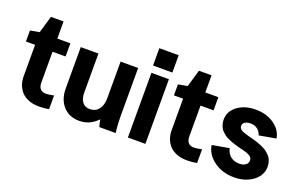

<svg xmlns="http://www.w3.org/2000/svg" viewBox="-86 -1070 2255 1440"><g transform="rotate(20 1041.5 -350.0)"><path d="M98.1 -164.1V-415H24.9V-502.9L98.1 -516.1L138.2 -652.8H238.8V-516.1H342.8V-411.1H238.8V-166Q238.8 -98.1 299.8 -98.1Q320.3 -98.1 361.8 -106.9V2Q326.7 9.8 280.8 9.8Q235.8 9.8 200.2 -4.2Q164.6 -18.1 142.6 -42Q120.6 -65.9 109.4 -96.9Q98.1 -127.9 98.1 -164.1Z M892.6 0H761.7Q752.9 -28.3 748.5 -57.1Q687 7.8 602.5 7.8Q522.9 7.8 474.4 -45.4Q425.8 -98.6 425.8 -187V-516.1H566.9V-206.1Q566.9 -156.2 587.9 -129.2Q608.9 -102.1 647 -102.1Q691.4 -102.1 717.5 -134.3Q743.7 -166.5 743.7 -225.1V-516.1H883.8V-155.8Q883.8 -54.2 892.6 0Z M989.7 0V-516.1H1129.4V0ZM982.4 -571.8V-710H1136.7V-571.8Z M1279.3 -164.1V-415H1206.1V-502.9L1279.3 -516.1L1319.3 -652.8H1419.9V-516.1H1523.9V-411.1H1419.9V-166Q1419.9 -98.1 1481 -98.1Q1501.5 -98.1 1543 -106.9V2Q1507.8 9.8 1461.9 9.8Q1417 9.8 1381.3 -4.2Q1345.7 -18.1 1323.7 -42Q1301.8 -65.9 1290.5 -96.9Q1279.3 -127.9 1279.3 -164.1Z M1820.8 -524.9Q1907.7 -524.9 1968.8 -481.7Q2029.8 -438.5 2040 -374L1905.8 -350.1Q1897.5 -379.4 1874.5 -396.7Q1851.6 -414.1 1820.8 -414.1Q1791.5 -414.1 1774.7 -402.8Q1757.8 -391.6 1757.8 -373Q1757.8 -354.5 1774.9 -342.8Q1792 -331.1 1835.9 -319.8Q1856.9 -314.5 1870.4 -310.8Q1883.8 -307.1 1903.8 -301Q1923.8 -294.9 1937 -289.3Q1950.2 -283.7 1966.8 -275.4Q1983.4 -267.1 1994.4 -258.5Q2005.4 -250 2016.8 -238.3Q2028.3 -226.6 2034.9 -213.9Q2041.5 -201.2 2045.7 -184.8Q2049.8 -168.5 2049.8 -149.9Q2049.8 -108.9 2024.7 -73Q1999.5 -37.1 1950.7 -14.2Q1901.9 8.8 1839.8 8.8Q1744.1 8.8 1677.5 -40.3Q1610.8 -89.4 1599.1 -162.1L1734.9 -186Q1742.2 -147 1770.8 -124Q1799.3 -101.1 1839.8 -101.1Q1873.5 -101.1 1891.6 -115.2Q1909.7 -129.4 1909.7 -151.9Q1909.7 -186.5 1846.7 -203.1Q1822.3 -209 1808.3 -212.6Q1794.4 -216.3 1771.7 -222.7Q1749 -229 1735.8 -234.4Q1722.7 -239.7 1704.3 -248Q1686 -256.3 1675.3 -264.6Q1664.6 -272.9 1652.3 -284.7Q1640.1 -296.4 1633.8 -309.1Q1627.4 -321.8 1623 -338.1Q1618.7 -354.5 1618.7 -373Q1618.7 -438.5 1676 -481.7Q1733.4 -524.9 1820.8 -524.9Z"/></g></svg>

Font: LT Superior
Style: Bold
Weight: 400
Designer: Daniel Lyons
Foundry: LyonsType
Version: Version 1.000